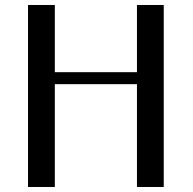

<svg xmlns="http://www.w3.org/2000/svg" viewBox="-20 -746 769 766"><path d="M633.3 0H526.4V-410.2H198.7V0H91.8V-726.1H198.7V-458H526.4V-726.1H633.3Z"/></svg>

Font: Federo
Style: Regular
Weight: 400
Designer: Olexa M. Volochay | Cyreal.org
Foundry: Olexa M. Volochay | Cyreal.org
Version: Version 1.000